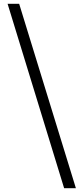

<svg xmlns="http://www.w3.org/2000/svg" viewBox="-20 -813 440 1012"><path d="M380 179 81 -793H20L318 179Z"/></svg>

Font: Noto Serif SC
Style: Bold
Weight: 700
Designer: Ryoko NISHIZUKA 西塚涼子 (kana & ideographs); Frank Grießhammer (Latin, Greek & Cyrillic); Wenlong ZHANG 张文龙 (bopomofo); San
Foundry: Adobe
Version: Version 2.001;hotconv 1.1.0;makeotfexe 2.6.0